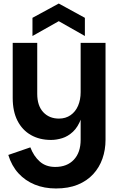

<svg xmlns="http://www.w3.org/2000/svg" viewBox="-20 -797 677 1088"><path d="M437 -5V-554H578V-5Q578 52 560.5 102Q543 152 508 190Q473 228 420.5 249.5Q368 271 297 271Q231 271 177 249Q123 227 84.5 185Q46 143 27 81L152 38Q171 88 205.5 118.5Q240 149 293 149Q360 149 398.5 108Q437 67 437 -5ZM460 -252Q458 -175 440 -126Q422 -77 393.5 -50.5Q365 -24 332.5 -14Q300 -4 269 -4Q204 -4 155 -32Q106 -60 79 -113Q52 -166 52 -242V-554H191V-265Q191 -198 225 -161.5Q259 -125 314 -125Q352 -125 380 -144.5Q408 -164 422.5 -198Q437 -232 437 -275ZM461 -593 313 -677 164 -593V-696L313 -777L461 -696Z"/></svg>

Font: Parkinsans SemiBold
Style: Regular
Weight: 600
Designer: Red Stone, Indian Type Foundry
Foundry: Indian Type Foundry
Version: Version 1.000